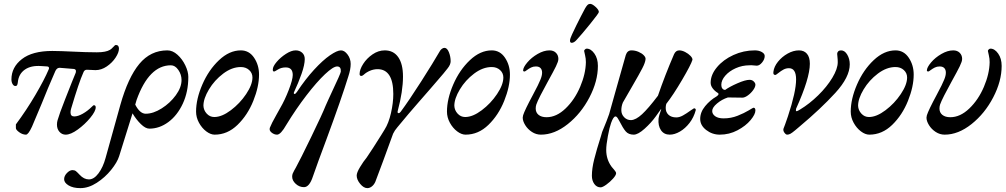

<svg xmlns="http://www.w3.org/2000/svg" viewBox="-20 -681 5194 991"><path d="M62 -21V-39Q117 -113 163 -191.5Q209 -270 231 -322Q233 -326 233 -329Q233 -337 224 -338L193 -340Q140 -344 108 -321.5Q76 -299 72 -256Q71 -247 68.5 -242Q66 -237 59 -237Q51 -237 45 -247Q39 -257 39 -271Q39 -334 93 -376Q147 -418 250 -418Q287 -418 371 -414Q392 -413 420 -412Q448 -411 480 -411Q527 -411 548 -424Q555 -428 564.5 -438.5Q574 -449 577 -449Q594 -449 594 -430Q594 -410 576.5 -383.5Q559 -357 531 -338Q503 -319 473 -319Q460 -319 452 -320L428 -321Q415 -321 410 -306Q388 -258 347 -120Q344 -110 344 -101Q344 -80 363 -80Q382 -80 407 -94Q432 -108 454 -130Q462 -138 464 -138Q474 -138 474 -127Q474 -107 446 -73Q418 -39 381.5 -12.5Q345 14 319 14Q300 14 287 -0.5Q274 -15 274 -38Q274 -50 277 -60Q286 -92 315.5 -167Q345 -242 351 -257L371 -306Q372 -309 372 -314Q372 -323 362 -325L289 -331H287Q274 -331 266 -315Q224 -219 196 -148Q153 -44 145 -27Q126 14 114 14Q96 14 78.5 1Q61 -12 62 -21Z M952 -284Q952 -207 923.5 -146Q895 -85 849 -51Q803 -17 751 -17Q731 -17 707 -40.5Q683 -64 664 -96L595 125Q585 157 553.5 196Q522 235 479.5 262.5Q437 290 395 290Q357 290 334 276Q311 262 311 244Q311 227 325.5 212Q340 197 354 197Q365 197 372 202.5Q379 208 391 221Q413 245 439 245Q465 245 488.5 213.5Q512 182 525 134L601 -139Q641 -281 699 -351Q757 -421 844 -421Q871 -421 896 -398.5Q921 -376 936.5 -343.5Q952 -311 952 -284ZM917 -268Q917 -296 900.5 -320Q884 -344 862 -344Q749 -344 685 -165L678 -141Q702 -94 732 -94Q771 -94 814.5 -121.5Q858 -149 887.5 -189.5Q917 -230 917 -268Z M992 -105Q992 -170 1024.5 -245Q1057 -320 1110.5 -370.5Q1164 -421 1223 -421Q1266 -421 1291.5 -383Q1317 -345 1317 -296Q1317 -234 1287.5 -160.5Q1258 -87 1206 -36.5Q1154 14 1088 14Q1067 14 1044.5 -3Q1022 -20 1007 -47.5Q992 -75 992 -105ZM1283 -281Q1283 -304 1266 -319.5Q1249 -335 1223 -335Q1177 -335 1132 -301Q1087 -267 1058.5 -219.5Q1030 -172 1030 -135Q1031 -112 1047 -94.5Q1063 -77 1086 -77Q1125 -77 1171.5 -112Q1218 -147 1250.5 -195.5Q1283 -244 1283 -281Z M1488 231Q1488 222 1490.5 215.5Q1493 209 1498 200Q1503 191 1507 184Q1528 146 1586 26.5Q1644 -93 1661 -136Q1666 -148 1674 -165Q1682 -182 1692 -204Q1738 -301 1739 -311Q1741 -338 1720 -338Q1700 -338 1657.5 -298Q1615 -258 1561.5 -188.5Q1508 -119 1458 -37Q1429 14 1410 14Q1395 14 1381.5 3Q1368 -8 1373 -22Q1381 -43 1406 -87Q1420 -111 1426 -123Q1450 -164 1470.5 -217Q1491 -270 1491 -294Q1491 -333 1455 -333Q1432 -333 1415 -322.5Q1398 -312 1396 -312Q1391 -312 1389.5 -314Q1388 -316 1388 -322Q1388 -338 1408 -361.5Q1428 -385 1456 -403Q1484 -421 1506 -421Q1526 -421 1539.5 -409Q1553 -397 1553 -376Q1553 -347 1536.5 -300Q1520 -253 1497 -204Q1496 -200 1497 -198Q1498 -196 1500 -196Q1506 -196 1513 -207Q1556 -272 1601 -321Q1646 -370 1683 -395.5Q1720 -421 1740 -421Q1758 -421 1774 -399.5Q1790 -378 1790 -351Q1790 -323 1778 -287Q1743 -173 1665 38Q1617 166 1595 230Q1577 285 1549 285Q1525 285 1506.5 268Q1488 251 1488 231Z M1821 225Q1821 210 1838.5 181Q1856 152 1872 133Q1901 91 1949 14L1965 -12Q1986 -45 1998 -97.5Q2010 -150 2010 -196Q2010 -260 1989.5 -292Q1969 -324 1929 -324Q1909 -324 1890 -316Q1871 -308 1857 -295Q1850 -289 1845 -289Q1836 -289 1836 -299Q1836 -322 1854.5 -351Q1873 -380 1903 -400.5Q1933 -421 1966 -421Q2011 -421 2035.5 -386Q2060 -351 2060 -286Q2060 -210 2033 -109L2032 -104Q2032 -97 2037 -97Q2043 -97 2048 -104Q2091 -162 2154.5 -261.5Q2218 -361 2249 -415Q2253 -423 2260 -428.5Q2267 -434 2274 -434Q2288 -434 2297 -411.5Q2306 -389 2306 -365Q2306 -348 2291 -329Q2271 -303 2241.5 -269.5Q2212 -236 2198 -219Q2187 -206 2139.5 -152Q2092 -98 2031 -24Q2017 -8 2009 9Q1992 57 1957.5 150Q1923 243 1917 258Q1910 273 1899 281.5Q1888 290 1876 290Q1857 290 1839 268Q1821 246 1821 225Z M2287 -105Q2287 -170 2319.5 -245Q2352 -320 2405.5 -370.5Q2459 -421 2518 -421Q2561 -421 2586.5 -383Q2612 -345 2612 -296Q2612 -234 2582.5 -160.5Q2553 -87 2501 -36.5Q2449 14 2383 14Q2362 14 2339.5 -3Q2317 -20 2302 -47.5Q2287 -75 2287 -105ZM2578 -281Q2578 -304 2561 -319.5Q2544 -335 2518 -335Q2472 -335 2427 -301Q2382 -267 2353.5 -219.5Q2325 -172 2325 -135Q2326 -112 2342 -94.5Q2358 -77 2381 -77Q2420 -77 2466.5 -112Q2513 -147 2545.5 -195.5Q2578 -244 2578 -281Z M2678 -74Q2678 -78 2680 -86Q2688 -112 2731 -192Q2761 -248 2769 -269Q2778 -290 2778 -306Q2778 -321 2770 -329.5Q2762 -338 2746 -338Q2732 -338 2721 -332.5Q2710 -327 2700 -319.5Q2690 -312 2688 -312Q2680 -312 2680 -317Q2680 -333 2701.5 -358.5Q2723 -384 2755 -402.5Q2787 -421 2816 -421Q2837 -421 2849.5 -408.5Q2862 -396 2862 -377Q2862 -370 2859 -361Q2853 -343 2833 -306.5Q2813 -270 2806 -257Q2787 -223 2770 -189.5Q2753 -156 2748 -141Q2745 -131 2745 -121Q2745 -100 2760 -88Q2775 -76 2801 -76Q2852 -76 2899 -121Q2946 -166 2974.5 -233Q3003 -300 3004 -360Q3004 -379 3000 -395Q2996 -411 2995 -418Q2995 -422 2999.5 -426Q3004 -430 3008 -430Q3030 -430 3048 -404.5Q3066 -379 3066 -341Q3066 -262 3022.5 -178.5Q2979 -95 2910.5 -40.5Q2842 14 2772 14Q2747 14 2725.5 0Q2704 -14 2691 -35Q2678 -56 2678 -74ZM2922 -471Q2922 -477 2923 -479Q2928 -496 2954.5 -549.5Q2981 -603 3000 -638Q3007 -650 3012.5 -655.5Q3018 -661 3026 -661Q3037 -661 3054 -645.5Q3071 -630 3071 -619Q3071 -613 3026.5 -558Q2982 -503 2957 -476Q2943 -460 2931 -460Q2922 -460 2922 -471Z M3035 226Q3035 189 3047 141Q3059 93 3082 21L3088 0L3099 -27Q3102 -34 3110.5 -55.5Q3119 -77 3124 -92L3156 -206Q3207 -389 3210 -397Q3218 -421 3239 -421Q3258 -421 3275.5 -413.5Q3293 -406 3303 -395.5Q3313 -385 3312 -376Q3311 -359 3295.5 -329Q3280 -299 3244 -237L3195 -152Q3187 -133 3187 -112Q3187 -91 3201.5 -76Q3216 -61 3237 -61Q3262 -62 3294 -91.5Q3326 -121 3376 -187Q3412 -292 3459 -401Q3468 -421 3486 -421Q3500 -421 3516.5 -412.5Q3533 -404 3544 -392.5Q3555 -381 3554 -372Q3546 -346 3500.5 -268.5Q3455 -191 3419 -145Q3416 -135 3416 -124Q3416 -102 3430.5 -88.5Q3445 -75 3471 -75Q3487 -75 3505 -85Q3523 -95 3545 -111Q3549 -113 3555 -117.5Q3561 -122 3563 -122Q3567 -122 3569.5 -119Q3572 -116 3571 -112Q3561 -75 3539 -46.5Q3517 -18 3489.5 -2Q3462 14 3437 14Q3407 14 3391.5 -9Q3376 -32 3379 -68Q3381 -85 3393 -117H3391Q3389 -114 3365 -80.5Q3341 -47 3307 -16.5Q3273 14 3251 14Q3224 14 3209.5 -3Q3195 -20 3177 -56Q3176 -58 3169.5 -69Q3163 -80 3157 -80Q3146 -80 3134 -46Q3126 -24 3117.5 21.5Q3109 67 3109 93Q3109 142 3137 180Q3142 186 3151 196.5Q3160 207 3160 213Q3160 223 3144.5 240.5Q3129 258 3109.5 272Q3090 286 3080 286Q3060 286 3047.5 268.5Q3035 251 3035 226Z M3594 -67Q3594 -102 3619.5 -133Q3645 -164 3678 -183Q3696 -195 3684 -202Q3669 -211 3658.5 -225Q3648 -239 3648 -254Q3648 -295 3680.5 -334Q3713 -373 3765.5 -397Q3818 -421 3876 -421Q3897 -421 3912 -412.5Q3927 -404 3927 -392Q3927 -375 3913.5 -358.5Q3900 -342 3886 -342Q3880 -342 3868 -343.5Q3856 -345 3849 -344Q3811 -344 3777.5 -329Q3744 -314 3723.5 -290.5Q3703 -267 3703 -243Q3703 -231 3708.5 -224Q3714 -217 3723 -217Q3745 -233 3786 -251Q3827 -269 3849 -269Q3862 -269 3870.5 -260.5Q3879 -252 3879 -244Q3879 -232 3867.5 -216Q3856 -200 3840 -188.5Q3824 -177 3812 -177Q3762 -177 3737 -178Q3706 -168 3681 -147Q3656 -126 3656 -108Q3656 -92 3671.5 -81Q3687 -70 3715 -70Q3753 -70 3787 -83.5Q3821 -97 3844 -111Q3867 -125 3869 -125Q3879 -125 3879 -111Q3879 -91 3854 -61Q3829 -31 3786.5 -8.5Q3744 14 3695 14Q3656 14 3625 -10Q3594 -34 3594 -67Z M4024 -17 4032 -38Q4035 -46 4038.5 -56.5Q4042 -67 4047 -81Q4089 -208 4089 -271Q4089 -329 4052 -329Q4037 -329 4024 -322Q4011 -315 3998 -304.5Q3985 -294 3982 -294Q3969 -294 3972 -311Q3975 -337 3995.5 -362.5Q4016 -388 4045.5 -404.5Q4075 -421 4104 -421Q4130 -421 4145 -403.5Q4160 -386 4160 -352Q4160 -277 4089 -120Q4088 -116 4088 -111.5Q4088 -107 4091 -107Q4094 -107 4099.5 -110Q4105 -113 4110 -116Q4158 -145 4203 -189Q4248 -233 4276 -279.5Q4304 -326 4304 -360Q4304 -374 4302.5 -386.5Q4301 -399 4301 -403Q4301 -410 4306 -415.5Q4311 -421 4321 -421Q4340 -421 4353 -399Q4366 -377 4366 -349Q4366 -283 4291.5 -201.5Q4217 -120 4106 -27Q4099 -21 4083.5 -8Q4068 5 4059.5 9.5Q4051 14 4043 14Q4036 14 4028.5 3.5Q4021 -7 4024 -17Z M4371 -105Q4371 -170 4403.5 -245Q4436 -320 4489.5 -370.5Q4543 -421 4602 -421Q4645 -421 4670.5 -383Q4696 -345 4696 -296Q4696 -234 4666.5 -160.5Q4637 -87 4585 -36.5Q4533 14 4467 14Q4446 14 4423.5 -3Q4401 -20 4386 -47.5Q4371 -75 4371 -105ZM4662 -281Q4662 -304 4645 -319.5Q4628 -335 4602 -335Q4556 -335 4511 -301Q4466 -267 4437.5 -219.5Q4409 -172 4409 -135Q4410 -112 4426 -94.5Q4442 -77 4465 -77Q4504 -77 4550.5 -112Q4597 -147 4629.5 -195.5Q4662 -244 4662 -281Z M4762 -74Q4762 -78 4764 -86Q4772 -112 4815 -192Q4845 -248 4853 -269Q4862 -290 4862 -306Q4862 -321 4854 -329.5Q4846 -338 4830 -338Q4816 -338 4805 -332.5Q4794 -327 4784 -319.5Q4774 -312 4772 -312Q4764 -312 4764 -317Q4764 -333 4785.5 -358.5Q4807 -384 4839 -402.5Q4871 -421 4900 -421Q4921 -421 4933.5 -408.5Q4946 -396 4946 -377Q4946 -370 4943 -361Q4937 -343 4917 -306.5Q4897 -270 4890 -257Q4871 -223 4854 -189.5Q4837 -156 4832 -141Q4829 -131 4829 -121Q4829 -100 4844 -88Q4859 -76 4885 -76Q4936 -76 4983 -121Q5030 -166 5058.5 -233Q5087 -300 5088 -360Q5088 -379 5084 -395Q5080 -411 5079 -418Q5079 -422 5083.5 -426Q5088 -430 5092 -430Q5114 -430 5132 -404.5Q5150 -379 5150 -341Q5150 -262 5106.5 -178.5Q5063 -95 4994.5 -40.5Q4926 14 4856 14Q4831 14 4809.5 0Q4788 -14 4775 -35Q4762 -56 4762 -74Z"/></svg>

Font: EB Garamond Medium
Style: Italic
Weight: 500
Italic angle: -17.2°
Designer: Georg Duffner and Octavio Pardo
Foundry: Georg Duffner
Version: Version 1.000